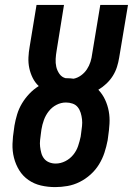

<svg xmlns="http://www.w3.org/2000/svg" viewBox="-20 -755 542 783"><path d="M205 8Q175 8 147 1.5Q119 -5 96 -21Q73 -37 58.5 -60.5Q44 -84 37 -111.5Q30 -139 31 -168.5Q32 -198 37 -228L39 -243Q43 -266 50 -289Q57 -312 69.5 -333Q82 -354 99.5 -372.5Q117 -391 138 -404Q123 -418 113.5 -437Q104 -456 99.5 -477Q95 -498 96 -520.5Q97 -543 101 -565L129 -735H241L211 -549Q208 -532 207 -515Q206 -498 209.5 -482.5Q213 -467 222.5 -453.5Q232 -440 248 -436Q249 -436 250.5 -436Q252 -436 254 -436Q260 -436 267 -435.5Q274 -435 280 -434Q296 -437 310.5 -447.5Q325 -458 334.5 -472.5Q344 -487 349 -503Q354 -519 356 -536L389 -735H502L466 -520Q463 -501 457 -482Q451 -463 440 -445.5Q429 -428 413.5 -413.5Q398 -399 381 -389Q398 -371 408.5 -348.5Q419 -326 423.5 -301.5Q428 -277 426.5 -250.5Q425 -224 421 -198L419 -183Q414 -157 406 -132.5Q398 -108 384 -85Q370 -62 349.5 -43.5Q329 -25 305 -13Q281 -1 255.5 3.5Q230 8 205 8ZM207 -88Q227 -88 246 -97.5Q265 -107 278.5 -123.5Q292 -140 298.5 -159.5Q305 -179 309 -198L311 -213Q313 -227 314.5 -241Q316 -255 314.5 -268.5Q313 -282 309 -295Q305 -308 297 -318Q289 -328 276 -332.5Q263 -337 249 -337Q229 -337 210.5 -327.5Q192 -318 179 -301.5Q166 -285 159 -265.5Q152 -246 149 -227L147 -212Q145 -198 143.5 -184Q142 -170 143.5 -157Q145 -144 148.5 -131Q152 -118 160 -108Q168 -98 180.5 -93Q193 -88 207 -88Z"/></svg>

Font: Iosevka Slab Oblique
Style: Bold
Weight: 700
Italic angle: -9°
Monospace: yes
Designer: Belleve Invis
Foundry: Belleve Invis
Version: Version 11.1.1; ttfautohint (v1.8.3)